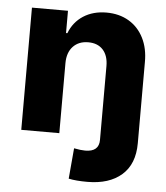

<svg xmlns="http://www.w3.org/2000/svg" viewBox="-53 -584 718 830"><g transform="rotate(5 306.5 -169.0)"><path d="M308.6 -402.3Q267.1 -402.3 242.4 -376Q217.8 -349.6 217.8 -303.7V0H52.7V-530.3H209V-433.6H214.8Q233.4 -482.4 275.6 -509.8Q317.9 -537.1 376 -537.1Q431.2 -537.1 472.9 -512.5Q514.6 -487.8 537.4 -442.6Q560.1 -397.5 559.6 -337.9V13.7Q559.6 104.5 505.4 151.9Q451.2 199.2 356.4 199.2Q307.1 199.2 275.4 192.4L287.1 59.6Q316.4 65.4 335.9 65.4Q395.5 65.4 395.5 13.7V-306.6Q395.5 -351.6 372.6 -377Q349.6 -402.3 308.6 -402.3Z"/></g></svg>

Font: Pretendard ExtraBold
Style: Regular
Weight: 800
Designer: Base glyphs from Inter by Rasmus Andersson; Hangeul glyphs from Noto Sans CJK(Source Han Sans) by Jang Soo-young and Kan
Foundry: Kil Hyung-jin
Version: Version 1.309